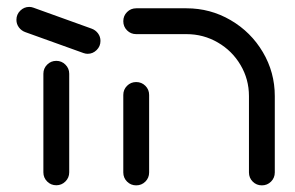

<svg xmlns="http://www.w3.org/2000/svg" viewBox="-20 -543 870 567"><path d="M28.5 -484.4Q28.5 -500.4 39.8 -511.5Q51.1 -522.6 66.3 -522.6Q72.6 -522.6 78.5 -520.4L250.4 -458.5Q261.9 -454.4 269.3 -444.6Q276.7 -434.8 276.7 -422.2Q276.7 -406.3 265.4 -395.2Q254.1 -384.1 238.9 -384.1Q233 -384.1 226.7 -386.3L54.8 -448.1Q43.3 -452.2 35.9 -462Q28.5 -471.9 28.5 -484.4ZM108.1 -34.1V-325.2Q108.1 -341.1 119.3 -352.2Q130.4 -363.3 146.3 -363.3Q161.9 -363.3 173.1 -352.2Q184.4 -341.1 184.4 -325.2V-34.1Q184.4 -18.1 173.1 -7Q161.9 4.1 146.3 4.1Q130.4 4.1 119.3 -7Q108.1 -18.1 108.1 -34.1Z M344.1 -33.7V-262.6Q344.1 -278.5 355.2 -289.6Q366.3 -300.7 382.2 -300.7Q398.1 -300.7 409.3 -289.6Q420.4 -278.5 420.4 -262.6V-33.7Q420.4 -17.8 409.3 -6.7Q398.1 4.4 382.2 4.4Q366.3 4.4 355.2 -6.7Q344.1 -17.8 344.1 -33.7ZM753.3 4.4Q737.4 4.4 726.3 -6.7Q715.2 -17.8 715.2 -33.7V-259.3Q715.2 -308.9 690.4 -350.9Q665.6 -393 623.1 -417.6Q580.7 -442.2 530.7 -442.2H382.2Q366.3 -442.2 355.2 -453.3Q344.1 -464.4 344.1 -480.4Q344.1 -496.3 355.2 -507.4Q366.3 -518.5 382.2 -518.5H530.7Q601.1 -518.5 661.1 -483.5Q721.1 -448.5 756.3 -388.9Q791.5 -329.3 791.5 -259.3V-33.7Q791.5 -17.8 780.4 -6.7Q769.3 4.4 753.3 4.4Z"/></svg>

Font: 26F Galaxy Hebrew
Style: Bold
Weight: 700
Designer: C₂₉H₂₅N₃O₅
Version: Version 1.000